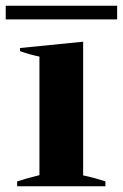

<svg xmlns="http://www.w3.org/2000/svg" viewBox="-28 -652 430 672"><path d="M-8 -632H382V-584H-8ZM32 -17Q62 -27 110 -39V-454Q79 -460 42 -473V-484L263 -506V-38Q299 -31 341 -17V0H32Z"/></svg>

Font: Trirong Bold
Style: Regular
Weight: 700
Designer: Katatrad Team
Foundry: CadsonDemak
Version: Version 1.000